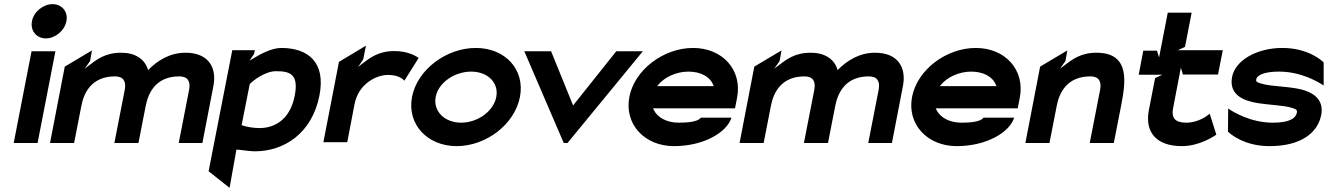

<svg xmlns="http://www.w3.org/2000/svg" viewBox="-20 -693 6397 925"><path d="M134 -591C125 -545 156 -508 201 -508C246 -508 291 -545 300 -591C309 -637 278 -673 233 -673C188 -673 143 -637 134 -591ZM46 -4H161L247 -446H132Z M221 -4H337L372 -183C384 -247 422 -325 534 -325C574 -325 589 -302 581 -260L531 -4H647L682 -183C695 -248 732 -325 844 -325C884 -325 899 -302 891 -260L841 -4H955L1008 -278C1026 -370 982 -439 874 -439C799 -439 739 -402 693 -355L692 -360C676 -409 631 -439 564 -439C487 -439 447 -407 405 -375L388 -362L414 -399L423 -450L292 -372Z M985 132 1086 212 1119 28H1123C1151 30 1184 36 1208 36C1347 36 1483 -49 1519 -233C1551 -396 1461 -462 1335 -462C1287 -462 1230 -430 1196 -409L1182 -400L1204 -433L1208 -451H1099ZM1144 -90 1183 -287 1184 -289C1202 -307 1258 -350 1310 -350C1377 -350 1420 -336 1400 -232C1377 -116 1303 -76 1230 -76C1196 -76 1164 -83 1144 -90Z M1538 -8H1653L1688 -191C1706 -286 1789 -332 1850 -332C1897 -332 1920 -314 1928 -304L1997 -414C1988 -420 1949 -447 1880 -447C1803 -447 1763 -415 1721 -383L1705 -370L1730 -407L1743 -473L1613 -395Z M1965 -226C1940 -95 2038 11 2180 11C2323 11 2460 -95 2485 -226C2510 -357 2415 -462 2272 -462C2130 -462 1990 -357 1965 -226ZM2079 -226C2092 -295 2170 -348 2250 -348C2329 -348 2384 -295 2371 -226C2358 -157 2281 -102 2202 -102C2122 -102 2066 -157 2079 -226Z M2506 -446 2696 -4H2714L3077 -446H2949L2741 -185L2635 -446Z M3012 -226C2987 -95 3085 11 3227 11C3369 11 3481 -54 3504 -126H3356C3341 -104 3283 -102 3249 -102C3191 -102 3146 -128 3129 -165L3126 -171H3521L3531 -222C3557 -355 3462 -462 3319 -462C3177 -462 3037 -357 3012 -226ZM3146 -278 3151 -284C3181 -321 3238 -348 3297 -348C3356 -348 3401 -323 3416 -284L3419 -278Z M3543 -4H3659L3694 -183C3706 -247 3744 -325 3856 -325C3896 -325 3911 -302 3903 -260L3853 -4H3969L4004 -183C4017 -248 4054 -325 4166 -325C4206 -325 4221 -302 4213 -260L4163 -4H4277L4330 -278C4348 -370 4304 -439 4196 -439C4121 -439 4061 -402 4015 -355L4014 -360C3998 -409 3953 -439 3886 -439C3809 -439 3769 -407 3727 -375L3710 -362L3736 -399L3745 -450L3614 -372Z M4374 -226C4349 -95 4447 11 4589 11C4731 11 4843 -54 4866 -126H4718C4703 -104 4645 -102 4611 -102C4553 -102 4508 -128 4491 -165L4488 -171H4883L4893 -222C4919 -355 4824 -462 4681 -462C4539 -462 4399 -357 4374 -226ZM4508 -278 4513 -284C4543 -321 4600 -348 4659 -348C4718 -348 4763 -323 4778 -284L4781 -278Z M4920 -4H5036L5071 -183C5083 -247 5121 -325 5233 -325C5273 -325 5288 -302 5280 -260L5230 -4H5346L5381 -183C5401 -288 5430 -439 5263 -439C5186 -439 5146 -407 5104 -375L5087 -362L5113 -399L5122 -450L4991 -372Z M5466 -333H5580L5545 -317L5514 -158C5496 -53 5554 11 5674 11C5756 11 5825 -34 5840 -44L5808 -145C5795 -134 5752 -102 5696 -102C5641 -102 5622 -124 5632 -174L5669 -367L5679 -334H5848L5871 -451H5654L5689 -467L5721 -632H5606L5564 -416L5554 -449H5488Z M5916 -323C5899 -236 5971 -207 6041 -196C6096 -187 6165 -186 6205 -173C6225 -167 6230 -163 6228 -151C6222 -119 6185 -102 6112 -102C6004 -102 5921 -154 5897 -170L5896 -59C5903 -51 5971 11 6096 11C6253 11 6329 -57 6345 -138C6358 -204 6319 -238 6272 -255C6208 -279 6110 -273 6054 -291C6034 -297 6030 -301 6032 -310C6036 -333 6075 -348 6142 -348C6250 -348 6333 -297 6357 -281V-392C6350 -400 6283 -462 6158 -462C6033 -462 5931 -401 5916 -323Z"/></svg>

Font: Charger EcoBold
Style: Obl
Weight: 1000
Designer: Jasper
Foundry: Cannot Into Space Fonts
Version: Version 1.1